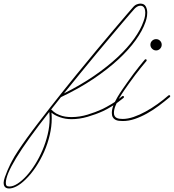

<svg xmlns="http://www.w3.org/2000/svg" viewBox="-334 -679 971 1073"><path d="M-283.2 374.3Q-292.3 374.3 -298.5 371.4Q-304.7 368.5 -307.9 363.9Q-311.2 359.4 -312.5 353.8Q-313.8 348.3 -313.8 343.1Q-313.8 331.4 -307 311.5Q-300.1 291.7 -291.7 272.1Q-283.2 252.6 -275.7 237.3Q-268.2 222 -266.3 219.4Q-254.6 196.6 -233.1 164.1Q-211.6 131.5 -183.3 92.1Q-154.9 52.7 -121.1 8.8Q-87.2 -35.2 -51.4 -81.1Q-15.6 -127 20.8 -172.5Q57.3 -218.1 91.8 -260.4Q150.4 -332.7 205.4 -398.4Q260.4 -464.2 303.7 -515.3Q347 -566.4 375 -599Q403 -631.5 408.9 -638Q419.9 -651 431.3 -654.9Q442.7 -658.9 449.9 -658.9Q472 -658.9 480.5 -643.2Q488.9 -627.6 488.9 -608.1Q488.9 -598.3 487.6 -589.5Q486.3 -580.7 484.4 -573.2Q482.4 -565.8 480.8 -561.2Q479.2 -556.6 479.2 -556Q462.9 -508.5 424.5 -454.8Q386.1 -401 326.5 -346Q266.9 -291 186.8 -237.3Q106.8 -183.6 6.5 -136.1Q-7.2 -119.1 -20.8 -101.6Q-34.5 -84 -48.2 -67.1Q-44.9 -63.8 -32.9 -53.7Q-20.8 -43.6 -2 -36.5Q13.7 -29.9 30.6 -27.3Q47.5 -24.7 65.8 -24.7Q110.7 -24.7 155.6 -38.4Q200.5 -52.1 237 -69Q257.8 -78.8 287.4 -96.4Q317.1 -113.9 349 -141.3Q351.6 -142.6 352.9 -142.6Q358.7 -142.6 358.7 -136.7Q358.7 -134.1 356.8 -132.2Q323.6 -104.8 293.3 -86.3Q263 -67.7 241.5 -57.9Q201.8 -39.7 155.9 -26.4Q110 -13 65.1 -13Q31.2 -13 0.3 -24.1Q-30.6 -35.2 -46.2 -49.5Q-45.6 -41 -45.2 -32.9Q-44.9 -24.7 -44.9 -16.3Q-44.9 28 -56 75.5Q-67.1 123 -86.9 168.3Q-106.8 213.5 -133.8 254.2Q-160.8 294.9 -192.1 324.9Q-217.4 349.6 -240.9 362Q-264.3 374.3 -283.2 374.3ZM-58.6 -53.4Q-123 28.6 -168.9 92.4Q-214.8 156.2 -244.1 204.8Q-273.4 253.3 -287.4 287.1Q-301.4 321 -301.4 343.1Q-301.4 354.2 -296.9 358.7Q-292.3 363.3 -281.2 363.3Q-260.4 363.3 -235.4 347Q-210.3 330.7 -185.2 303.1Q-160.2 275.4 -137 238.3Q-113.9 201.2 -96 158.9Q-78.1 116.5 -67.4 71.6Q-56.6 26.7 -56.6 -16.3Q-56.6 -34.5 -58.6 -53.4ZM418 -630.2Q413.4 -625 395.2 -604.2Q377 -583.3 348.6 -549.8Q320.3 -516.3 283.2 -472.3Q246.1 -428.4 203.8 -377.6Q161.5 -326.8 115.6 -270.5Q69.7 -214.2 23.4 -156.9Q117.2 -203.8 192.4 -255.5Q267.6 -307.3 323.6 -359.7Q379.6 -412.1 416 -463.2Q452.5 -514.3 468.1 -559.9Q468.8 -560.5 473.3 -575.5Q477.9 -590.5 477.9 -608.7Q477.9 -615.2 476.6 -622.1Q475.3 -628.9 472.3 -634.4Q469.4 -640 464.2 -643.6Q459 -647.1 450.5 -647.1Q441.4 -647.1 432.6 -641.9Q423.8 -636.7 418 -630.2ZM352.2 -2.6Q341.1 -2.6 330.1 -3.9Q319 -5.2 310.2 -10.1Q301.4 -15 296.2 -24.1Q291 -33.2 291 -48.2Q291 -67.7 299.8 -90.2Q308.6 -112.6 321.9 -135.4Q335.3 -158.2 350.3 -179.7Q365.2 -201.2 377.6 -218.8Q395.2 -244.1 412.4 -266.9Q429.7 -289.7 443.7 -307.3Q457.7 -324.9 466.5 -335.3Q475.3 -345.7 475.3 -345.7Q475.9 -347.7 479.8 -347.7Q485.7 -347.7 485.7 -341.8Q485.7 -340.5 484.4 -337.9Q484.4 -337.9 475.6 -327.5Q466.8 -317.1 452.8 -299.8Q438.8 -282.6 421.5 -259.8Q404.3 -237 386.7 -212.2Q375 -196 360.7 -175.1Q346.4 -154.3 333.3 -132.2Q320.3 -110 311.5 -88.2Q302.7 -66.4 302.7 -48.2Q302.7 -36.5 307.3 -29.6Q311.8 -22.8 319 -19.5Q326.2 -16.3 335 -15.3Q343.8 -14.3 352.2 -14.3Q380.2 -14.3 413.4 -25.7Q446.6 -37.1 480.1 -55.7Q513.7 -74.2 546.5 -97.7Q579.4 -121.1 607.4 -145.8Q610 -147.1 611.3 -147.1Q617.2 -147.1 617.2 -141.3Q617.2 -138.7 615.2 -136.7Q585.9 -112 553.7 -87.9Q521.5 -63.8 487.6 -44.9Q453.8 -26 419.6 -14.3Q385.4 -2.6 352.2 -2.6ZM569.7 -429Q569.7 -416 560.5 -406.6Q551.4 -397.1 538.4 -397.1Q525.4 -397.1 516 -406.6Q506.5 -416 506.5 -429Q506.5 -442.1 516 -451.2Q525.4 -460.3 538.4 -460.3Q551.4 -460.3 560.5 -451.2Q569.7 -442.1 569.7 -429Z"/></svg>

Font: League Script
Style: League Script
Weight: 400
Foundry: Haley Fiege
Version: Version 1.001